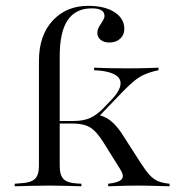

<svg xmlns="http://www.w3.org/2000/svg" viewBox="-20 -651 613 671"><path d="M116.1 -206.5V-437.9Q116.1 -527.4 164.1 -579Q212.1 -630.6 287.9 -630.6Q346 -630.6 380.2 -608.5Q414.5 -586.3 414.5 -550Q414.5 -529 400 -515.7Q385.5 -502.4 362.1 -502.4Q343.5 -502.4 331.9 -511.7Q320.2 -521 320.2 -535.5Q320.2 -547.6 326.6 -558.1Q333.1 -568.5 339.1 -578.2Q345.2 -587.9 345.2 -595.2Q345.2 -621.8 300.8 -621.8Q244.4 -621.8 216.5 -580.6Q188.7 -539.5 188.7 -454.8V-206.5ZM152.4 -2.4Q121 -2.4 92.3 -1.6Q63.7 -0.8 31.5 0V-8.9L52.4 -10.5Q87.1 -12.1 101.6 -25.4Q116.1 -38.7 116.1 -71V-206.5H188.7V-71Q188.7 -38.7 202.4 -25Q216.1 -11.3 250 -9.7L264.5 -8.9V0Q234.7 -0.8 207.7 -1.6Q180.6 -2.4 152.4 -2.4ZM358.1 0V-8.9Q395.2 -12.9 405.2 -24.6Q415.3 -36.3 400 -59.7L341.1 -154Q316.9 -192.7 294.4 -206Q271.8 -219.4 232.3 -219.4H180.6V-228.2H237.9Q271 -228.2 294.8 -238.7Q318.5 -249.2 342.7 -274.2L372.6 -305.6Q392.7 -327.4 398.8 -345.2Q404.8 -362.9 397.2 -375.8Q389.5 -388.7 367.3 -396.4Q345.2 -404 308.9 -405.6V-414.5Q327.4 -413.7 356.9 -412.9Q386.3 -412.1 425 -412.1Q447.6 -412.1 466.9 -412.5Q486.3 -412.9 502.8 -413.3Q519.4 -413.7 533.9 -414.5V-405.6Q507.3 -400 487.9 -391.9Q468.5 -383.9 450 -369Q431.5 -354 406.5 -328.2L314.5 -232.3L325 -249.2Q343.5 -244.4 358.1 -235.1Q372.6 -225.8 387.5 -208.5Q402.4 -191.1 418.5 -164.5L470.2 -83.9Q488.7 -54.8 502.8 -39.5Q516.9 -24.2 532.7 -17.7Q548.4 -11.3 572.6 -8.9V0Q546.8 -0.8 528.2 -1.2Q509.7 -1.6 495.2 -2Q480.6 -2.4 466.9 -2.4Q446 -2.4 423 -2Q400 -1.6 358.1 0Z"/></svg>

Font: Playfair 144pt SemiExpanded Light
Style: Regular
Weight: 300
Width: 6
Designer: Claus Eggers Sørensen
Foundry: Claus Eggers Sørensen
Version: Version 2.203